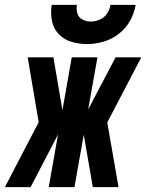

<svg xmlns="http://www.w3.org/2000/svg" viewBox="-66 -764 597 784"><path d="M-46 0 92 -265 47 -530H152L189 -314L227 -530H332L294 -317L406 -530H511L373 -266L372 -264L418 0H313L276 -214L238 0H133L171 -215L59 0ZM289 -584Q256 -584 225 -593.5Q194 -603 173 -625.5Q152 -648 146 -679.5Q140 -711 145 -744H248Q245 -726 250 -709Q255 -692 271 -684Q287 -676 305 -676Q323 -676 341.5 -684Q360 -692 371 -708.5Q382 -725 385 -744H488Q482 -710 465 -679Q448 -648 418.5 -625.5Q389 -603 355.5 -593.5Q322 -584 289 -584Z"/></svg>

Font: Iosevka SS08
Style: Bold Italic
Weight: 700
Italic angle: -10°
Monospace: yes
Designer: Belleve Invis
Foundry: Belleve Invis
Version: 2.1.0; ttfautohint (v1.8.2)